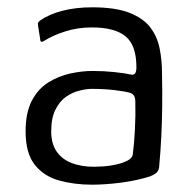

<svg xmlns="http://www.w3.org/2000/svg" viewBox="-20 -497 521 525"><path d="M232 8Q183 8 141.5 -3.5Q100 -15 75 -46.5Q50 -78 50 -138Q50 -189 67 -221.5Q84 -254 112 -271.5Q140 -289 172 -296Q204 -303 233 -303Q263 -303 292 -300Q321 -297 339 -293Q353 -290 353 -313Q353 -373 323.5 -397.5Q294 -422 231 -422Q192 -422 158 -411Q124 -400 102 -386Q96 -382 93 -383Q90 -384 90 -389L84 -427Q83 -433 84.5 -435.5Q86 -438 90 -441Q114 -458 150.5 -467.5Q187 -477 232 -477Q296 -477 334 -462Q372 -447 391 -422Q410 -397 416.5 -364.5Q423 -332 423 -296Q424 -247 423.5 -205Q423 -163 421 -122.5Q419 -82 415 -39Q414 -32 409.5 -26.5Q405 -21 391 -15Q376 -10 356 -5.5Q336 -1 314 2Q292 5 271 6.5Q250 8 232 8ZM237 -41Q246 -41 262.5 -42Q279 -43 297 -47Q315 -51 328 -57.5Q341 -64 343 -74Q347 -104 349 -144Q351 -184 350 -219Q350 -239 336 -243Q323 -247 294 -250.5Q265 -254 231 -254Q216 -254 196.5 -249Q177 -244 160 -232Q143 -220 131.5 -197Q120 -174 120 -138Q120 -104 135 -82.5Q150 -61 176.5 -51Q203 -41 237 -41Z"/></svg>

Font: Glory
Style: Regular
Weight: 400
Designer: Robert Leuschke
Foundry: Robert Leuschke
Version: Version 1.011